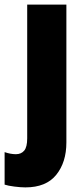

<svg xmlns="http://www.w3.org/2000/svg" viewBox="-62 -624 365 833"><path d="M48 189Q28 189 0.5 185.5Q-27 182 -42 177V36Q-16 45 7 45Q30 45 43 29.5Q56 14 56 -24V-604H226V-6Q226 80 182 134.5Q138 189 48 189Z"/></svg>

Font: Noto Sans Tamil UI Condensed Black
Style: Regular
Weight: 900
Width: 3
Designer: Jelle Bosma - Monotype Design Team
Foundry: Monotype Imaging Inc.
Version: Version 2.004; ttfautohint (v1.8.4.7-5d5b)